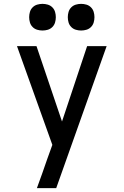

<svg xmlns="http://www.w3.org/2000/svg" viewBox="-20 -974 640 994"><path d="M171 0Q185 -38 198.5 -76Q212 -114 225 -152L251 -224L68 -735H169L301 -345L431 -735H532Q467 -551 401.5 -367.5Q336 -184 271 0ZM400 -816Q386 -816 372.5 -820Q359 -824 349 -834Q339 -844 335 -857.5Q331 -871 331 -885Q331 -899 335 -912.5Q339 -926 349 -936Q359 -946 372.5 -950Q386 -954 400 -954Q414 -954 427.5 -950Q441 -946 451 -936Q461 -926 465 -912.5Q469 -899 469 -885Q469 -871 465 -857.5Q461 -844 451 -834Q441 -824 427.5 -820Q414 -816 400 -816ZM200 -816Q186 -816 172.5 -820Q159 -824 149 -834Q139 -844 135 -857.5Q131 -871 131 -885Q131 -899 135 -912.5Q139 -926 149 -936Q159 -946 172.5 -950Q186 -954 200 -954Q214 -954 227.5 -950Q241 -946 251 -936Q261 -926 265 -912.5Q269 -899 269 -885Q269 -871 265 -857.5Q261 -844 251 -834Q241 -824 227.5 -820Q214 -816 200 -816Z"/></svg>

Font: Zed Mono Medium Extended
Style: Regular
Weight: 500
Width: 7
Monospace: yes
Designer: Belleve Invis
Foundry: Belleve Invis
Version: Version 1.0.0; ttfautohint (v1.8.4)